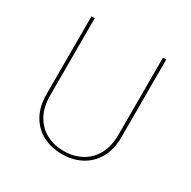

<svg xmlns="http://www.w3.org/2000/svg" viewBox="-158 -855 1010 1016"><g transform="rotate(30 346.5 -347.0)"><path d="M138 -230Q138 -160 165 -111Q192 -62 239 -36.5Q286 -11 346 -11Q406 -11 453.5 -36.5Q501 -62 528 -111Q555 -160 555 -230V-702H575V-228Q575 -151 544.5 -98.5Q514 -46 462.5 -19Q411 8 346 8Q281 8 229.5 -19Q178 -46 148 -98.5Q118 -151 118 -228V-702H138Z"/></g></svg>

Font: Josefin Sans Thin Thin
Style: Regular
Weight: 250
Version: Version 2.001